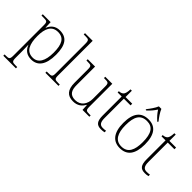

<svg xmlns="http://www.w3.org/2000/svg" viewBox="-4 -1564 2603 2603"><g transform="rotate(45 1297.5 -263.0)"><path d="M23 240H265V215H231C175 215 161 210 161 140V18C161 -45 158 -83 158 -104H160C188 -31 242 10 325 10C446 10 520 -79 520 -276C520 -460 457 -546 324 -546C238 -546 187 -497 163 -435H159L155 -536H4V-511H41C108 -511 119 -506 119 -439V139C119 210 106 215 49 215H23ZM324 -23C203 -23 161 -121 161 -277C161 -416 202 -513 321 -513C435 -513 477 -431 477 -272C477 -112 424 -23 324 -23Z M590 0H841V-25H815C748 -25 737 -30 737 -98V-760H590V-735H625C681 -735 695 -730 695 -659V-98C695 -30 684 -25 617 -25H590Z M1128 10C1212 10 1263 -32 1293 -89H1297L1302 0H1433V-25H1407C1350 -25 1337 -30 1337 -97V-536H1202V-511H1217C1284 -511 1295 -506 1295 -438V-205C1295 -107 1242 -23 1136 -23C1032 -23 1007 -90 1007 -183V-536H866V-511H887C954 -511 965 -506 965 -439V-184C965 -51 1019 10 1128 10Z M1664 10C1685 10 1708 8 1728 3V-26C1707 -22 1691 -21 1669 -21C1615 -21 1591 -52 1591 -134V-504H1719V-536H1591V-657H1565C1563 -595 1552 -566 1537 -551C1522 -537 1499 -528 1471 -528V-504H1549V-142C1549 -30 1582 10 1664 10Z M1906 -619V-606H1920C1967 -650 1993 -682 2023 -728C2053 -682 2080 -650 2128 -606H2141V-619C2110 -657 2065 -721 2048 -766H2000C1983 -721 1937 -657 1906 -619ZM2024 10C2160 10 2232 -79 2232 -267C2232 -458 2158 -543 2028 -543C1889 -543 1817 -454 1817 -267C1817 -79 1895 10 2024 10ZM2024 -21C1909 -21 1860 -111 1860 -267C1860 -430 1907 -512 2028 -512C2140 -512 2189 -434 2189 -267C2189 -116 2146 -21 2024 -21Z M2505 10C2526 10 2549 8 2569 3V-26C2548 -22 2532 -21 2510 -21C2456 -21 2432 -52 2432 -134V-504H2560V-536H2432V-657H2406C2404 -595 2393 -566 2378 -551C2363 -537 2340 -528 2312 -528V-504H2390V-142C2390 -30 2423 10 2505 10Z"/></g></svg>

Font: Noto Serif Telugu ExtraLight
Style: Regular
Weight: 200
Designer: Jelle Bosma - Monotype Design Team
Foundry: Monotype Imaging Inc.
Version: Version 2.005